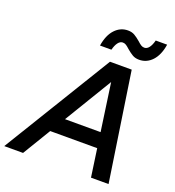

<svg xmlns="http://www.w3.org/2000/svg" viewBox="-210 -1046 1065 1171"><g transform="rotate(20 323.0 -460.5)"><path d="M364 -776H290Q301 -846 336 -883.5Q371 -921 420 -921Q445 -921 463 -910.5Q481 -900 502 -882Q516 -869 526 -862.5Q536 -856 548 -856Q565 -856 578 -873Q591 -890 599 -921H673Q662 -851 627 -813.5Q592 -776 543 -776Q518 -776 500 -786.5Q482 -797 461 -815Q447 -828 437 -834.5Q427 -841 415 -841Q398 -841 385 -824Q372 -807 364 -776ZM-49 0 381 -704H522L628 0H514L488 -182H183L73 0ZM430 -590 243 -281H474Z"/></g></svg>

Font: CBA Beacon Sans Bold
Style: Italic
Weight: 700
Italic angle: -13°
Designer: Wei Huang
Foundry: Wei Huang
Version: Version 1.002